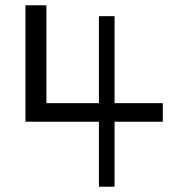

<svg xmlns="http://www.w3.org/2000/svg" viewBox="-20 -669 659 724"><path d="M76 -649H155V-280H353V-608H412V-280H594V-210H412V35H353V-210H76Z"/></svg>

Font: BM HANNA Air
Style: Regular
Weight: 400
Designer: Woowa Brothers : Cheoljun Lim; Soyoung Lee; Taehyun Cha; Byungsun Park; Minjin Kim; Hyesun Chae; Myungsoo Han; Bongjin K
Foundry: Sandoll Communications Inc.
Version: Version 1.000;PS 1;hotconv 16.6.51;makeotf.lib2.5.65220